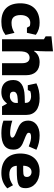

<svg xmlns="http://www.w3.org/2000/svg" viewBox="1011 -1814 813 2876"><g transform="rotate(90 1418.0 -376.5)"><path d="M306 10C392 10 449 -10 504 -52L473 -186C422 -156 378 -142 322 -142C239 -142 206 -192 206 -280C206 -374 257 -423 321 -423C339 -423 358 -420 371 -416L395 -373H472L502 -506C444 -549 385 -563 321 -563C135 -563 30 -458 30 -274C30 -91 125 10 306 10Z M525 -740V-653L569 -627V0H749V-251C749 -324 759 -364 782 -387C798 -403 821 -413 844 -413C895 -413 927 -379 927 -302V0H1107V-360C1107 -488 1037 -563 913 -563C847 -563 787 -542 750 -482H741C746 -544 749 -593 749 -642V-763Z M1574 0H1702V-363C1702 -489 1613 -563 1454 -563C1372 -563 1301 -550 1229 -515L1257 -386H1329L1348 -424C1373 -432 1393 -435 1422 -435C1473 -435 1521 -412 1521 -360V-342L1421 -339C1264 -334 1179 -278 1179 -169C1179 -56 1243 10 1357 10C1429 10 1479 -9 1529 -73H1533ZM1422 -117C1379 -117 1354 -130 1354 -172C1354 -212 1393 -232 1468 -235L1522 -237V-204C1522 -157 1476 -117 1422 -117Z M1975 10C2139 10 2222 -46 2222 -170C2222 -269 2165 -299 2071 -334C2035 -348 2011 -357 1986 -372C1975 -379 1969 -389 1969 -400C1969 -424 1988 -435 2034 -435C2067 -435 2107 -427 2174 -400L2224 -515C2150 -549 2084 -563 2006 -563C1870 -563 1787 -493 1787 -393C1787 -288 1852 -259 1924 -228C1981 -204 2042 -185 2042 -155C2042 -133 2021 -121 1971 -121C1924 -121 1846 -133 1788 -154V-21C1847 1 1911 10 1975 10Z M2571 10C2659 10 2736 -15 2802 -79L2755 -164C2703 -130 2661 -109 2594 -109C2500 -109 2466 -159 2464 -221H2526C2752 -221 2799 -248 2799 -352C2799 -472 2698 -563 2547 -563C2378 -563 2280 -451 2280 -273C2280 -92 2387 10 2571 10ZM2463 -317C2463 -388 2497 -442 2556 -442C2602 -442 2631 -411 2631 -375C2631 -333 2616 -317 2538 -317Z"/></g></svg>

Font: Frost ExtraBold
Style: Regular
Weight: 800
Designer: Lee Frost
Foundry: Lee Frost for Ice Communication Norge AS
Version: Version 2.011;hotconv 1.0.107;makeotfexe 2.5.65593